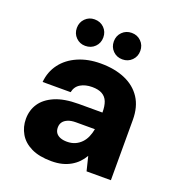

<svg xmlns="http://www.w3.org/2000/svg" viewBox="-130 -809 857 927"><g transform="rotate(20 298.5 -345.5)"><path d="M236 12Q173 12 132 -8Q91 -28 71 -62.5Q51 -97 51 -138Q51 -183 74 -217.5Q97 -252 144.5 -272.5Q192 -293 266 -293H388Q388 -327 379.5 -348.5Q371 -370 351.5 -381Q332 -392 300 -392Q265 -392 240.5 -377.5Q216 -363 210 -333H66Q71 -387 101.5 -427.5Q132 -468 183.5 -490.5Q235 -513 300 -513Q372 -513 425.5 -490Q479 -467 508.5 -422Q538 -377 538 -310V0H413L395 -73Q384 -54 369 -38.5Q354 -23 334 -11.5Q314 0 290 6Q266 12 236 12ZM274 -102Q298 -102 316 -110Q334 -118 347.5 -132Q361 -146 369 -164.5Q377 -183 381 -204V-205H284Q259 -205 242.5 -198Q226 -191 218 -179.5Q210 -168 210 -152Q210 -135 218 -124Q226 -113 240.5 -107.5Q255 -102 274 -102ZM199 -567Q171 -567 151.5 -586.5Q132 -606 132 -635Q132 -664 151.5 -683.5Q171 -703 199 -703Q229 -703 248.5 -683.5Q268 -664 268 -635Q268 -606 248.5 -586.5Q229 -567 199 -567ZM390 -567Q361 -567 341.5 -586.5Q322 -606 322 -635Q322 -664 341.5 -683.5Q361 -703 390 -703Q419 -703 438.5 -683.5Q458 -664 458 -635Q458 -606 438.5 -586.5Q419 -567 390 -567Z"/></g></svg>

Font: DM Sans 17pt Black
Style: Regular
Weight: 900
Version: Version 4.004;gftools[0.9.30]